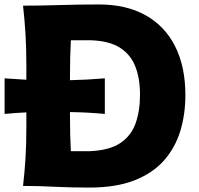

<svg xmlns="http://www.w3.org/2000/svg" viewBox="-37 -826 883 853"><path d="M65.4 0Q72.8 -64.5 76.4 -125Q80.1 -185.5 80.1 -260.7V-326.7Q56.6 -325.7 32.5 -324Q8.3 -322.3 -16.6 -319.8V-478Q32.7 -474.1 80.1 -471.7V-532.7Q80.1 -610.8 76.4 -672.6Q72.8 -734.4 65.4 -800.8Q138.7 -800.8 225.6 -803.5Q312.5 -806.2 402.3 -806.2Q524.4 -806.2 610.1 -758.1Q695.8 -710 741.2 -619.9Q786.6 -529.8 786.6 -402.8Q786.6 -317.9 763.9 -243.7Q741.2 -169.4 691.4 -113Q641.6 -56.6 560.1 -24.7Q478.5 7.3 360.4 7.3Q274.9 7.3 204.1 3.7Q133.3 0 65.4 0ZM277.8 -154.3H360.4Q448.2 -157.7 497.1 -190.2Q545.9 -222.7 565.4 -278.1Q585 -333.5 585 -405.3Q585 -477.5 564.2 -530.5Q543.5 -583.5 496.3 -613.8Q449.2 -644 369.1 -647H277.8Q275.9 -610.8 274.9 -573Q273.9 -535.2 273.9 -487.3V-469.7Q347.2 -471.2 428.7 -478V-319.8Q387.7 -323.7 348.9 -325.7Q310.1 -327.6 273.9 -328.1V-308.1Q273.9 -262.2 274.9 -225.6Q275.9 -189 277.8 -154.3Z"/></svg>

Font: Pinar DS2-Bold
Style: Regular
Weight: 700
Designer: Amin Abedi
Version: Version 2.000